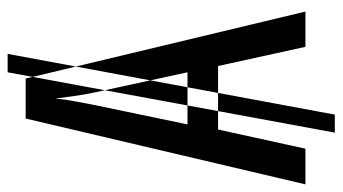

<svg xmlns="http://www.w3.org/2000/svg" viewBox="-212 -588 875 490"><g transform="rotate(-90 225.0 -342.5)"><path d="M333 -760 178 75H132L286 -760ZM286 -301H153L202 -536Q207 -562 212 -588.5Q217 -615 219 -638Q222 -615 225.5 -589.5Q229 -564 235 -536ZM351 0H441L270 -714H168L0 0H91L140 -223H302Z"/></g></svg>

Font: Noto Sans Display Condensed
Style: Regular
Weight: 400
Width: 3
Designer: Monotype Design Team
Foundry: Monotype Imaging Inc.
Version: Version 1.900